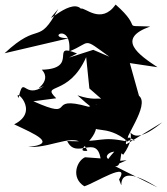

<svg xmlns="http://www.w3.org/2000/svg" viewBox="-66 -583 730 840"><path d="M306 105C268 122 244 196 303 232C347 219 507 117 455 202C489 292 404 99 623 237L409 130C500 196 424 12 525 32L498 18C394 112 340 187 488 118C334 137 422 47 473 94C546 -5 475 -56 490 39C512 -86 471 95 644 -48L487 48C466 32 593 -123 542 -164L502 -307L623 -289C543 -342 439 -413 591 -467C455 -473 567 -451 440 -563C376 -473 304 -554 288 -545C237 -596 96 -435 189 -544C98 -377 110 -496 -46 -350L236 -416C126 -413 249 -492 237 -358C336 -398 291 -423 412 -335L342 -365L236 -331L271 -349C146 -401 284 -282 117 -278C171 -220 55 -175 127 -207C37 -144 39 -262 15 -154C-12 -204 115 -98 -4 -39C87 4 188 46 58 60C174 66 278 -21 316 77C246 83 375 21 353 -49C325 12 395 -48 494 37C369 10 389 41 228 34C267 118 356 3 374 110ZM180 -153C110 -222 234 -158 311 -333L325 -196L490 -52C354 -207 404 -122 273 -166C386 -63 334 -128 358 -125L321 -116C127 -171 279 -51 80 -140Z"/></svg>

Font: Asimov Silicon
Style: Regular
Weight: 400
Designer: Google
Version: Version 2.000980; 2014